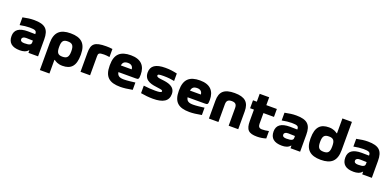

<svg xmlns="http://www.w3.org/2000/svg" viewBox="4 -1749 6079 2979"><g transform="rotate(20 3043.5 -260.0)"><path d="M284 -509C222 -509 172 -501 97 -486V-358C155 -369 211 -376 258 -376C351 -376 373 -361 373 -317V-309C316 -311 274 -311 252 -311C108 -311 37 -260 37 -156C37 -46 102 9 232 9C287 9 336 -3 368 -42H373V0H532V-280C532 -443 470 -509 284 -509ZM195 -161C195 -189 218 -205 261 -205C280 -205 321 -204 373 -202V-172C373 -135 350 -118 261 -118C218 -118 195 -131 195 -161Z M1147 -244V-256C1147 -434 1062 -509 887 -509C714 -509 631 -434 631 -256V190H789V-36H796C820 -19 859 9 936 9C1073 9 1147 -61 1147 -244ZM789 -248V-252C789 -347 816 -376 887 -376C960 -376 990 -347 990 -252V-248C990 -153 960 -124 887 -124C816 -124 789 -153 789 -248Z M1485 -377C1504 -377 1543 -375 1577 -369V-502C1544 -507 1510 -509 1475 -509C1278 -509 1233 -459 1233 -315V0H1391V-315C1391 -359 1399 -377 1485 -377Z M2126 -277C2126 -422 2050 -509 1882 -509C1710 -509 1625 -435 1625 -256V-244C1625 -62 1708 9 1891 9C1945 9 2012 1 2090 -14V-135C2048 -129 1958 -118 1907 -118C1832 -118 1798 -138 1787 -197H2068C2117 -197 2126 -200 2126 -277ZM1787 -307C1796 -361 1824 -382 1882 -382C1935 -382 1964 -352 1966 -307Z M2441 -179C2507 -170 2525 -167 2525 -147C2525 -128 2491 -121 2421 -121C2357 -121 2301 -125 2229 -134V-10C2302 2 2356 9 2431 9C2594 9 2683 -42 2683 -159C2683 -287 2559 -308 2459 -318C2403 -324 2373 -331 2373 -354C2373 -373 2388 -380 2468 -380C2543 -380 2593 -373 2646 -363V-486C2578 -501 2526 -509 2451 -509C2293 -509 2215 -458 2215 -347C2215 -199 2364 -190 2441 -179Z M3268 -277C3268 -422 3192 -509 3024 -509C2852 -509 2767 -435 2767 -256V-244C2767 -62 2850 9 3033 9C3087 9 3154 1 3232 -14V-135C3190 -129 3100 -118 3049 -118C2974 -118 2940 -138 2929 -197H3210C3259 -197 3268 -200 3268 -277ZM2929 -307C2938 -361 2966 -382 3024 -382C3077 -382 3106 -352 3108 -307Z M3353 -295V0H3510V-291C3510 -350 3534 -376 3595 -376C3656 -376 3679 -350 3679 -291V0H3837V-295C3837 -444 3765 -509 3595 -509C3423 -509 3353 -444 3353 -295Z M4182 -123C4139 -123 4119 -146 4119 -191V-369H4293V-500H4119V-630H3962V-500H3899V-369H3962V-183C3962 -35 4010 9 4150 9C4199 9 4254 0 4295 -14V-136C4250 -127 4221 -123 4182 -123Z M4611 -509C4549 -509 4499 -501 4424 -486V-358C4482 -369 4538 -376 4585 -376C4678 -376 4700 -361 4700 -317V-309C4643 -311 4601 -311 4579 -311C4435 -311 4364 -260 4364 -156C4364 -46 4429 9 4559 9C4614 9 4663 -3 4695 -42H4700V0H4859V-280C4859 -443 4797 -509 4611 -509ZM4522 -161C4522 -189 4545 -205 4588 -205C4607 -205 4648 -204 4700 -202V-172C4700 -135 4677 -118 4588 -118C4545 -118 4522 -131 4522 -161Z M4940 -256V-244C4940 -66 5026 9 5200 9C5374 9 5456 -66 5456 -244V-710H5299V-464H5292C5267 -481 5229 -509 5152 -509C5015 -509 4940 -440 4940 -256ZM5098 -248V-252C5098 -348 5128 -376 5200 -376C5272 -376 5299 -347 5299 -252V-248C5299 -153 5272 -124 5200 -124C5128 -124 5098 -152 5098 -248Z M5795 -509C5733 -509 5683 -501 5608 -486V-358C5666 -369 5722 -376 5769 -376C5862 -376 5884 -361 5884 -317V-309C5827 -311 5785 -311 5763 -311C5619 -311 5548 -260 5548 -156C5548 -46 5613 9 5743 9C5798 9 5847 -3 5879 -42H5884V0H6043V-280C6043 -443 5981 -509 5795 -509ZM5706 -161C5706 -189 5729 -205 5772 -205C5791 -205 5832 -204 5884 -202V-172C5884 -135 5861 -118 5772 -118C5729 -118 5706 -131 5706 -161Z"/></g></svg>

Font: LT Wave Text Black
Style: Regular
Weight: 900
Designer: Daniel Lyons
Version: Version 2.5 (Glyphs App)